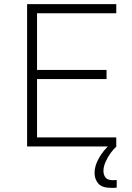

<svg xmlns="http://www.w3.org/2000/svg" viewBox="-20 -708 639 928"><path d="M111 0V-688H542V-644H159V-370H495V-326H159V-44H542V0ZM518 200Q473 200 455 179Q437 158 437 127Q437 94 458 56.5Q479 19 512 -10L543 0Q529 12 514.5 32Q500 52 490 75Q480 98 480 118Q480 137 490 150Q500 163 527 163Q530 163 533.5 162.5Q537 162 544 162V199Q536 200 530.5 200Q525 200 518 200Z"/></svg>

Font: Saira ExtraLight
Style: Regular
Weight: 200
Designer: Hector Gatti with collaboration of the Omnibus-Type team
Foundry: Omnibus-Type
Version: Version 1.100; ttfautohint (v1.8.3)